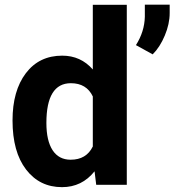

<svg xmlns="http://www.w3.org/2000/svg" viewBox="-20 -770 727 800"><path d="M32.2 -268.1Q32.2 -391.6 87.6 -464.8Q143.1 -538.1 239.3 -538.1Q316.4 -538.1 366.7 -480.5V-750H508.3V0H380.9L374 -56.2Q321.3 9.8 238.3 9.8Q145 9.8 88.6 -63.7Q32.2 -137.2 32.2 -268.1ZM173.3 -257.8Q173.3 -183.6 199.2 -144Q225.1 -104.5 274.4 -104.5Q339.8 -104.5 366.7 -159.7V-368.2Q340.3 -423.3 275.4 -423.3Q173.3 -423.3 173.3 -257.8ZM616.2 -543.5 546.4 -582Q582 -638.2 583.5 -700.2V-750.5H687V-715.8Q687 -670.4 666.7 -622.1Q646.5 -573.7 616.2 -543.5Z"/></svg>

Font: SteelSelectRoboto
Style: Roboto-Bold
Weight: 700
Designer: Google
Version: Version 2.137; 2017